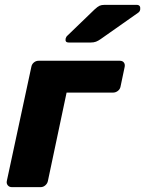

<svg xmlns="http://www.w3.org/2000/svg" viewBox="-20 -770 597 790"><path d="M29 0Q18 0 12 -7.5Q6 -15 8 -25L109 -495Q111 -506 119.5 -513Q128 -520 139 -520H473Q484 -520 489.5 -513Q495 -506 493 -495L476 -414Q474 -403 465 -396Q456 -389 445 -389H254L177 -25Q175 -15 166.5 -7.5Q158 0 147 0ZM263 -595Q247 -595 250 -611Q252 -619 258 -624L369 -731Q382 -743 390 -746.5Q398 -750 410 -750H542Q559 -750 557 -732Q556 -723 549 -718L394 -609Q384 -602 375 -598.5Q366 -595 352 -595Z"/></svg>

Font: Rubik
Style: Bold Italic
Weight: 700
Italic angle: -12°
Designer: Hubert and Fischer
Foundry: Hubert and Fischer
Version: Version 2.300;gftools[0.9.30]